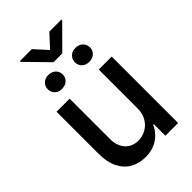

<svg xmlns="http://www.w3.org/2000/svg" viewBox="-258 -978 1084 1084"><g transform="rotate(-45 283.5 -436.0)"><path d="M400.4 -530.3H503.9V0H402.3V-91.8H396.5Q377.4 -47.4 336.4 -20.3Q295.4 6.8 238.3 6.8Q186.5 6.8 147 -16.1Q107.4 -39.1 85.4 -84Q63.5 -128.9 63.5 -193.4V-530.3H168V-206.1Q168 -170.4 181.6 -143.6Q195.3 -116.7 219.5 -102.3Q243.7 -87.9 275.4 -87.9Q305.7 -87.9 334.5 -102.8Q363.3 -117.7 381.8 -147.7Q400.4 -177.7 400.4 -220.7ZM176.8 -710Q204.1 -710 220.7 -694.1Q237.3 -678.2 237.3 -654.3Q237.3 -630.9 220.7 -615.2Q204.1 -599.6 176.8 -599.6Q150.4 -599.6 134.3 -615.2Q118.2 -630.9 118.2 -654.3Q118.2 -677.7 134 -693.8Q149.9 -710 176.8 -710ZM393.6 -710Q420.9 -710 437.5 -693.6Q454.1 -677.2 454.1 -653.3Q454.1 -630.4 437.3 -614.5Q420.4 -598.6 393.6 -598.6Q366.7 -598.6 350.3 -614.5Q334 -630.4 334 -653.3Q334 -677.7 350.1 -693.8Q366.2 -710 393.6 -710ZM284.2 -802.7 354.5 -878.9H451.2V-873L319.3 -740.2H249L119.1 -873V-878.9H214.8Z"/></g></svg>

Font: Pretendard Std Medium
Style: Regular
Weight: 500
Designer: Base glyphs from Inter by Rasmus Andersson; Hangeul glyphs from Noto Sans CJK(Source Han Sans) by Jang Soo-young and Kan
Foundry: Kil Hyung-jin
Version: Version 1.309